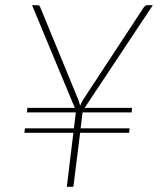

<svg xmlns="http://www.w3.org/2000/svg" viewBox="-20 -723 620 743"><path d="M307.5 -305.5H491L489.5 -288H299.5L292 -226.5H481.5L479.5 -209H290L264 0H238.5L264 -209H74.5L76.5 -226.5H266L273.5 -288H84L86 -305.5H269.5L104 -703H125.5Q133 -703 135.5 -695.5L283 -337Q285.5 -330.5 287 -325Q288.5 -319.5 290 -314Q292.5 -319.5 295.2 -325Q298 -330.5 301.5 -337L537 -695.5Q540 -699 543 -701Q546 -703 550 -703H571.5Z"/></svg>

Font: Lato ExtraLight
Style: Italic
Weight: 275
Italic angle: -7°
Designer: Lukasz Dziedzic with Adam Twardoch and Botio Nikoltchev
Foundry: tyPoland Lukasz Dziedzic
Version: Version 2.015; 2015-08-06; http://www.latofonts.com/